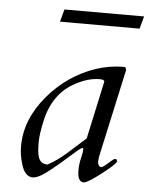

<svg xmlns="http://www.w3.org/2000/svg" viewBox="-49 -679 573 735"><g transform="rotate(5 237.5 -311.5)"><path d="M169 -638 156 -590H462L475 -638ZM345 -376 297 -154C281 -139.3 259.3 -119.8 232 -95.5C204.7 -71.2 179.3 -53 156 -41C117.7 -41 115 -77.3 115 -126C115 -144.7 119 -172 127 -208C143 -278.7 179 -328.7 235 -358C267 -375.3 297.7 -384 327 -384C339 -384 345 -381.3 345 -376ZM348 -67C348 -73.9 350 -81.8 350 -88L424 -426C424 -434.7 421.3 -439 416 -439C378.7 -439 342.3 -433 307 -421C235.7 -397 174.8 -354.8 124.5 -294.5C74.2 -234.2 49 -170 49 -102C49 -80.7 52.3 -58.7 59 -36C68.3 -3.3 83.3 13 104 13C116 13 132 5.8 152 -8.5C180.1 -28.6 227.2 -69.8 260.5 -99.5C272.8 -110.5 281 -116 285 -116C286.6 -116 287.4 -113.9 287.4 -109.8C287.4 -103.5 285.6 -92.6 282 -77C278 -62.3 276 -46.3 276 -29C276 0.3 284 15 300 15C309.3 15 331.7 1.3 367 -26C402.3 -53.3 420 -70 420 -76C420 -82 417.3 -85 412 -85C408.7 -85 400.5 -79 387.5 -67C374.5 -55 365.7 -49 361 -49C354 -49 348 -59.8 348 -67Z"/></g></svg>

Font: fbb
Style: Italic
Weight: 400
Italic angle: -12°
Designer: David J. Perry, Michael Sharpe
Version: Version 0.991